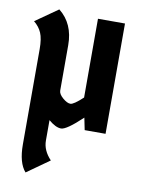

<svg xmlns="http://www.w3.org/2000/svg" viewBox="-89 -613 691 924"><g transform="rotate(10 256.5 -150.5)"><path d="M316 -539H448V0H346L334 -59Q259 12 232.5 12Q206 12 171 -18V82Q171 130 211 172L101 250Q65 209 65 119V-346Q65 -397 53 -425Q41 -453 15 -474L125 -551Q197 -494 197 -389V-167Q197 -150 218.5 -131.5Q240 -113 256 -113Q272 -113 316 -154Z"/></g></svg>

Font: Germania One
Style: Regular
Weight: 400
Designer: John Vargas Beltran
Foundry: John Vargas Beltran
Version: Version 1.001